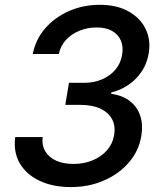

<svg xmlns="http://www.w3.org/2000/svg" viewBox="-20 -757 665 787"><path d="M270.5 9.8Q196.3 9.8 141.8 -16.1Q87.4 -42 60.8 -88.1Q34.2 -134.3 42.5 -195.3H154.8Q150.9 -161.1 166 -136.2Q181.2 -111.3 210.9 -98.1Q240.7 -85 280.8 -85Q323.2 -85 359.1 -99.6Q395 -114.3 418.5 -140.9Q441.9 -167.5 447.8 -203.1Q454.1 -239.7 439.7 -267.6Q425.3 -295.4 392.3 -311.3Q359.4 -327.1 309.1 -327.1H247.6L262.7 -417.5H324.7Q364.7 -417.5 397.9 -431.6Q431.2 -445.8 452.9 -471.4Q474.6 -497.1 480.5 -532.2Q486.3 -566.4 475.1 -591.6Q463.9 -616.7 438.7 -630.6Q413.6 -644.5 376 -644.5Q339.4 -644.5 306.4 -631.3Q273.4 -618.2 250.7 -593.8Q228 -569.3 221.2 -535.6H114.3Q126 -595.7 165.3 -640.9Q204.6 -686 262.9 -711.7Q321.3 -737.3 389.2 -737.3Q458.5 -737.3 506.6 -710.4Q554.7 -683.6 576.7 -638.7Q598.6 -593.8 589.8 -539.6Q579.6 -478 537.8 -435.5Q496.1 -393.1 436 -377.9L435.5 -372.6Q483.4 -365.7 513.4 -341.8Q543.5 -317.9 555.2 -281.2Q566.9 -244.6 559.1 -199.2Q549.3 -138.7 508.5 -91.3Q467.8 -43.9 406 -17.1Q344.2 9.8 270.5 9.8Z"/></svg>

Font: Inter 16pt Medium
Style: Italic
Weight: 500
Italic angle: -9.3988°
Version: Version 4.001;git-66647c0bb